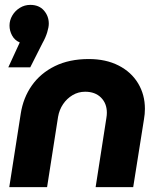

<svg xmlns="http://www.w3.org/2000/svg" viewBox="-20 -767 665 787"><path d="M18 0 65 -301Q75 -366 110.5 -416.5Q146 -467 205 -496Q264 -525 344 -525Q414 -525 466 -498.5Q518 -472 546 -425.5Q574 -379 574 -321Q574 -311 573 -299.5Q572 -288 570 -277L526 0H372L416 -283Q417 -289 417.5 -294.5Q418 -300 418 -305Q418 -343 394 -367Q370 -391 329 -391Q301 -391 277.5 -377Q254 -363 238.5 -340Q223 -317 218 -288L173 0ZM14 -491 61 -593Q40 -602 29.5 -621.5Q19 -641 19 -662Q19 -684 30.5 -703.5Q42 -723 61.5 -735Q81 -747 104 -747Q140 -747 160 -724Q180 -701 180 -670Q180 -656 173.5 -634.5Q167 -613 154 -590L104 -491Z"/></svg>

Font: MuseoModerno
Style: Bold Italic
Weight: 700
Italic angle: -9°
Designer: Pablo Cosgaya, Héctor Gatti, Marcela Romero, and the Authors of The MuseoModerno Project.
Foundry: Omnibus-Type Team
Version: Version 1.003